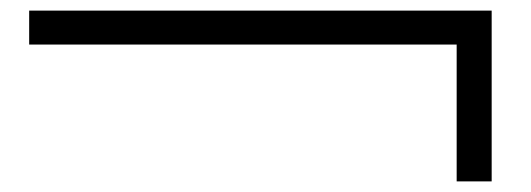

<svg xmlns="http://www.w3.org/2000/svg" viewBox="-20 -185 1002 362"><path d="M841 -101H35V-165H907V157H841Z"/></svg>

Font: Gmarket Sans TTF Medium
Style: Regular
Weight: 500
Designer: Creative Director : Sungho Lee; Art Director : Kiwoong Choi; Project Manager : Sori Yang, Jongwook Yoon; Font Designer :
Foundry: Sandoll Inc.
Version: Version 1.000;hotconv 1.0.109;makeotfexe 2.5.65596